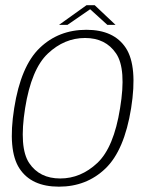

<svg xmlns="http://www.w3.org/2000/svg" viewBox="-20 -713 582 738"><path d="M206.5 4.5Q312.5 4.5 385.2 -65.2Q458 -135 484 -297Q509.5 -458.5 463.8 -528.5Q418 -598.5 312 -598.5Q205.5 -598.5 132.8 -528.8Q60 -459 34.5 -297Q9 -135.5 54.8 -65.5Q100.5 4.5 206.5 4.5ZM211.5 -27Q132 -27 92.2 -86.2Q52.5 -145.5 76.5 -297Q100.5 -447.5 164 -507.2Q227.5 -567 307 -567Q386 -567 426.2 -507.5Q466.5 -448 441.5 -297Q417.5 -146 354 -86.5Q290.5 -27 211.5 -27ZM207 -617.5H239.5L326.5 -677.5L392.5 -617.5H424L344 -693H312.5Z"/></svg>

Font: Anybody UltraCondensed Thin ExtraLight
Style: Italic
Weight: 250
Italic angle: -10°
Version: Version 1.111